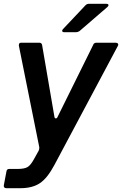

<svg xmlns="http://www.w3.org/2000/svg" viewBox="-33 -783 640 1007"><path d="M0 204Q-7 204 -10.5 200Q-14 196 -13 189L1 115Q3 103 16 103H61Q93 103 110 94Q127 85 145 52L170 7Q174 -2 173 -11L66 -543V-547Q66 -559 78 -559H173Q186 -559 188 -546L252 -173Q253 -162 260 -162Q266 -162 269 -170L456 -548Q457 -553 462 -556Q467 -559 472 -559H574Q582 -559 585.5 -554Q589 -549 585 -542L253 81Q216 151 176.5 177.5Q137 204 74 204ZM305 -614Q293 -614 293 -622Q293 -626 298 -631L416 -756Q423 -763 434 -763H524Q536 -763 536 -756Q536 -751 530 -746L384 -620Q375 -614 366 -614Z"/></svg>

Font: Open Sauce Two SemiBold Italic
Style: Regular
Weight: 600
Italic angle: -10°
Designer: Alfredo Marco Pradil
Foundry: Creative Sauce Fz LLC
Version: Version 1.477